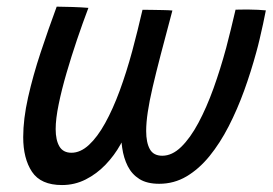

<svg xmlns="http://www.w3.org/2000/svg" viewBox="-20 -549 804 566"><path d="M162.8 -3.5Q100.3 -3.5 74.3 -42.6Q48.4 -81.6 48.4 -144.8Q48.4 -198 62.8 -262Q77.2 -326.1 99.9 -394.6Q122.6 -463.1 147.1 -529.4Q166.4 -529.4 193.7 -528.4Q221 -527.5 240.6 -525.8Q224.1 -482.2 207.2 -432.5Q190.4 -382.8 176 -333.4Q161.6 -284 152.9 -241.2Q144.1 -198.4 144.1 -168.5Q144.1 -136.2 155.1 -117.4Q166.1 -98.7 190.7 -98.7Q217.1 -98.7 242.2 -121.8Q267.2 -144.9 290 -186.1Q312.8 -227.2 332.9 -281.7Q352.9 -336.1 369.9 -398.8Q377 -424.8 385.4 -458.9Q393.9 -492.9 400.1 -520.2Q410.4 -520.2 427.3 -519.9Q444.1 -519.7 461.2 -519.3Q478.2 -519 488.2 -518Q468.6 -444.9 454.1 -389.1Q439.6 -333.4 429.9 -291.7Q420.2 -250 415.6 -218.6Q410.9 -187.2 410.9 -162.9Q410.9 -128.8 421.7 -109.3Q432.4 -89.9 458.4 -89.9Q487.4 -89.9 514.1 -115.9Q540.9 -141.9 564.9 -186.8Q588.9 -231.7 609.5 -288.8Q630 -346 646.7 -407.8Q652.9 -430.9 660.7 -463.1Q668.4 -495.2 674.4 -520.5Q684.1 -520.8 694.8 -520.8Q705.6 -520.8 716.1 -520.8Q726.9 -520.8 740.8 -520.1Q754.7 -519.4 763.7 -518.4Q760.3 -500.8 755.5 -478.4Q750.7 -456.1 745.5 -434.2Q740.4 -412.4 735.5 -395Q720 -337.9 699.8 -282Q679.5 -226.1 654.1 -176.6Q628.7 -127.1 597.7 -88.9Q566.7 -50.8 529.9 -29Q493.1 -7.2 449.3 -7.2Q413.3 -7.2 391 -21.2Q368.7 -35.3 356.6 -59.2Q344.5 -83.1 340.2 -113.3Q335.9 -143.4 335.9 -175.9L362 -188Q353.5 -155.9 335.3 -123.3Q317.2 -90.7 291.2 -63.6Q265.2 -36.5 232.7 -20Q200.2 -3.5 162.8 -3.5Z"/></svg>

Font: Grandstander Thin
Style: Italic
Weight: 100
Italic angle: -15°
Designer: Tyler Finck
Foundry: Etcetera Type Co
Version: Version 1.200